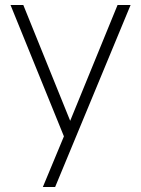

<svg xmlns="http://www.w3.org/2000/svg" viewBox="-20 -546 563 766"><path d="M235 -2 22 -526H73L260 -64L449 -526H501L200 200H151Z"/></svg>

Font: Eudoxus Sans ExtraLight
Style: Regular
Weight: 200
Designer: Stijn de Vries
Foundry: tokotype
Version: Version 2.005